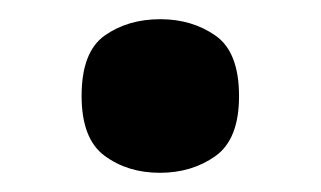

<svg xmlns="http://www.w3.org/2000/svg" viewBox="-20 -455 334 200"><path d="M146.5 -275Q113 -275 89 -292.7Q65 -310.3 65 -355.1Q65 -401 89.1 -418Q113.2 -435 147 -435Q180 -435 204.5 -417.9Q229 -400.8 229 -354.8Q229 -310 204.5 -292.5Q180 -275 146.5 -275Z"/></svg>

Font: Noto Serif Gujarati
Style: Regular
Weight: 400
Designer: Universal Thirst, Indian Type Foundry and the Monotype Design Team
Foundry: Monotype Imaging Inc.
Version: Version 2.102